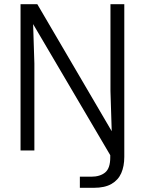

<svg xmlns="http://www.w3.org/2000/svg" viewBox="-20 -718 690 916"><path d="M507 24 138 -603 144 -415V0H78V-698H158L513 -92L507 -284V-698H573V0ZM361 178V125H415Q457 125 481.5 105Q506 85 506 33V-46H573V30Q573 75 558.5 108Q544 141 512 159.5Q480 178 428 178Z"/></svg>

Font: Azeret Mono Thin ExtraLight
Style: Regular
Weight: 250
Version: Version 1.002